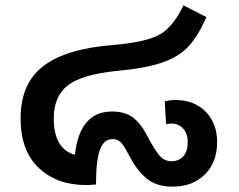

<svg xmlns="http://www.w3.org/2000/svg" viewBox="-20 -689 894 718"><path d="M635 -315Q707 -315 749.5 -271Q792 -227 792 -158Q792 -82 746 -36.5Q700 9 625 9Q569 9 533.5 -17.5Q498 -44 468 -98Q466 -102 461 -111Q456 -120 454 -123.5Q452 -127 448 -134.5Q444 -142 441.5 -145Q439 -148 435 -153Q431 -158 428 -160Q425 -162 420.5 -164.5Q416 -167 411 -168Q406 -169 401 -169Q368 -169 353.5 -128.5Q339 -88 339 1Q315 3 301 3Q193 3 125 -61Q57 -125 57 -246Q57 -377 142 -442Q227 -507 405 -521Q524 -531 575.5 -559Q627 -587 666 -669L752 -625Q720 -553 684.5 -515Q649 -477 587.5 -455.5Q526 -434 419 -424Q287 -411 234 -370Q181 -329 181 -246Q181 -133 260 -110Q278 -272 399 -272Q447 -272 476.5 -250Q506 -228 529 -184Q556 -132 575 -109Q594 -86 621 -86Q649 -86 665.5 -104.5Q682 -123 682 -158Q682 -189 665 -208Q648 -227 621 -227Q619 -227 601 -225L596 -310Q616 -315 635 -315Z"/></svg>

Font: FiraGO Medium
Style: Regular
Weight: 500
Designer: bBox Type
Foundry: bBox Type GmbH
Version: Version 1.001;PS 001.001;hotconv 1.0.88;makeotf.lib2.5.64775